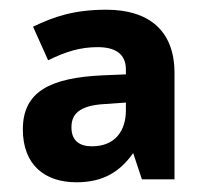

<svg xmlns="http://www.w3.org/2000/svg" viewBox="-20 -742 421 395"><path d="M199 -722C133 -722 91 -708 48 -687L79 -618C116 -636 145 -645 181 -645C216 -645 239 -632 239 -599V-589L191 -587C84 -582 27 -554 27 -476C27 -402 73 -367 137 -367C192 -367 226 -388 254 -427L272 -373H339V-592C339 -680 285 -722 199 -722ZM196 -528 239 -531V-515C239 -473 217 -441 169 -441C143 -441 127 -453 127 -480C127 -505 140 -525 196 -528Z"/></svg>

Font: Noto Sans Myanmar UI
Style: Bold
Weight: 700
Designer: Monotype Design Team
Foundry: Monotype Imaging Inc.
Version: Version 2.103